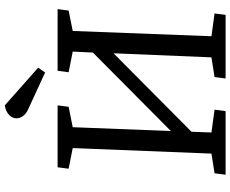

<svg xmlns="http://www.w3.org/2000/svg" viewBox="-100 -860 960 800"><g transform="rotate(-90 380.0 -460.0)"><path d="M558 -467 231 -142 228 -59 323 -46 317 0H52L58 -46L140 -59L163 -637L77 -654L83 -700H341L335 -654L250 -637L234 -228L561 -553L565 -637L479 -654L485 -700H742L736 -654L651 -637L629 -59L724 -46L718 0H453L459 -46L541 -59ZM498 -781 478 -752 326 -822Q307 -830 297 -843.5Q287 -857 287 -871Q287 -881 292.5 -891Q298 -901 310 -909Q322 -917 341 -920Z"/></g></svg>

Font: Literata
Style: Italic
Weight: 400
Italic angle: -2°
Designer: Latin by Veronika Burian and Jose Scaglione. Greek by Irene Vlachou. Cyrillic by Vera Evstafieva
Foundry: TypeTogether
Version: Version 3.103;gftools[0.9.29]